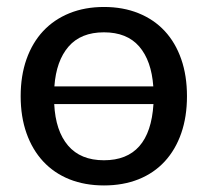

<svg xmlns="http://www.w3.org/2000/svg" viewBox="-20 -536 608 562"><path d="M139.2 -283.2H428.7Q423.3 -358.4 387.5 -399.9Q351.6 -441.4 284.2 -441.4Q216.8 -441.4 180.7 -399.7Q144.5 -357.9 139.2 -283.2ZM284.2 -66.9Q418.9 -66.9 429.2 -231.4H138.7Q142.6 -152.8 179.2 -109.9Q215.8 -66.9 284.2 -66.9ZM183.3 -497.3Q228.5 -515.6 284.4 -515.6Q340.3 -515.6 385.5 -497.3Q430.7 -479 462.2 -445.1Q493.7 -411.1 510.5 -362.8Q527.3 -314.5 527.3 -254.4Q527.3 -194.3 510.5 -146Q493.7 -97.7 462.2 -63.5Q430.7 -29.3 385.5 -11.2Q340.3 6.8 284.4 6.8Q228.5 6.8 183.3 -11.2Q138.2 -29.3 106.4 -63.5Q74.7 -97.7 57.6 -146Q40.5 -194.3 40.5 -254.4Q40.5 -314.5 57.6 -362.8Q74.7 -411.1 106.4 -445.1Q138.2 -479 183.3 -497.3Z"/></svg>

Font: Lato-Medium
Style: Regular
Weight: 500
Designer: Lukasz Dziedzic
Foundry: tyPoland Lukasz Dziedzic
Version: Version 2.006; 2014-01-15